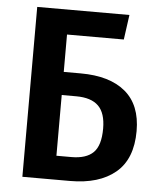

<svg xmlns="http://www.w3.org/2000/svg" viewBox="-51 -735 637 778"><g transform="rotate(5 267.5 -345.5)"><path d="M268 -438Q386 -438 450 -384.5Q514 -331 514 -225Q514 -111 447.5 -55.5Q381 0 263 0H69V-691H444L430 -590H199V-438ZM260 -97Q320 -97 349 -125.5Q378 -154 378 -223Q378 -286 348.5 -315Q319 -344 258 -344H199V-97Z"/></g></svg>

Font: Fira Sans Condensed Medium
Style: Regular
Weight: 500
Width: 3
Designer: Carrois Corporate & Edenspiekermann AG
Foundry: Carrois Corporate GbR & Edenspiekermann AG
Version: Version 4.203;PS 004.203;hotconv 1.0.88;makeotf.lib2.5.64775